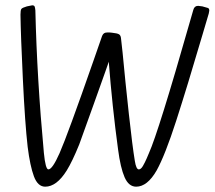

<svg xmlns="http://www.w3.org/2000/svg" viewBox="-20 -694 807 722"><path d="M767 -654Q767 -653 765 -643L741 -562Q684 -368 642.5 -239.5Q601 -111 569 -53Q534 8 492 8Q464 8 448.5 -27.5Q433 -63 424 -132Q402 -294 389 -462Q390 -463 332 -301Q285 -169 278 -151Q252 -87 231 -53Q193 8 150 8Q122 8 107.5 -31Q93 -70 84 -142Q74 -229 66 -396Q58 -563 57 -639Q57 -656 60.5 -660.5Q64 -665 81 -670Q99 -674 101 -674Q108 -674 110 -670Q112 -666 113 -655Q119 -399 145 -119Q151 -57 162 -57Q177 -57 204 -118Q234 -186 332 -467L364 -559Q367 -566 371.5 -569Q376 -572 385 -572Q394 -572 401 -571Q421 -569 427.5 -565Q434 -561 435 -550Q437 -529 441 -496Q451 -389 464.5 -266Q478 -143 487 -89Q492 -57 502 -57Q510 -57 517.5 -70Q525 -83 531.5 -98Q538 -113 540 -118Q576 -198 694 -612L707 -657Q711 -672 725 -672Q729 -672 741 -670Q757 -666 762 -664Q767 -662 767 -654Z"/></svg>

Font: Farsan
Style: Regular
Weight: 400
Version: Version 1.001g;PS 1.001;hotconv 1.0.86;makeotf.lib2.5.63406 